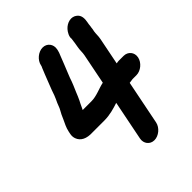

<svg xmlns="http://www.w3.org/2000/svg" viewBox="-253 -887 1249 1249"><g transform="rotate(-45 372.0 -262.5)"><path d="M617.4 -172.5H653.4C693.5 -172.5 734.8 -206.9 742.8 -247C750.9 -287.3 722.8 -320.5 683 -320.5H638C630.4 -320.5 624.6 -318.8 616.9 -317.7L654.1 -504C659.1 -529.1 656.8 -551.6 660.4 -570.5C662.6 -578.8 664.4 -588.7 664.9 -597.9L666.3 -605C667.8 -612.8 668.7 -620.6 669.1 -629L670.7 -637C677.7 -672.3 676.3 -700.5 653.8 -719.2C621.3 -746.3 575.9 -732.5 548.4 -702C534.9 -687.1 518.8 -659 522.9 -638.1L522.7 -637C520 -623.4 519.8 -612.8 518.3 -605C515.5 -591 514.4 -580.7 513.1 -574C507.6 -546.6 510.6 -526.4 506.1 -504L464 -292.8C419.2 -283.4 374.1 -259.5 326.8 -259.5H245.8L250.8 -269.4C256.9 -281.6 258.5 -286.2 266.4 -302.4L274.2 -317.2C283.8 -335.9 290.4 -354.6 297.1 -370.2C310 -400.3 324.1 -431.1 335.6 -467L347.3 -496.4C363.3 -534.2 378.4 -574.7 393.4 -612.2C399.2 -624.9 403.8 -637.8 406.1 -649L407.7 -657C415.6 -696.8 389.4 -731.5 349 -731.5C308.9 -731.5 267.7 -697.1 259.7 -657L258.5 -651.1C253.8 -641.9 250.1 -631.8 245.9 -621.6L236 -597.3C219.5 -552.3 198.2 -504.6 183 -457.7C177.3 -441.5 168.7 -425.1 161.5 -408.9C154.3 -392.4 149.8 -376.3 143.4 -365.6C131 -345 123.4 -327.4 113.7 -304.9C103.2 -281.5 88.7 -256.5 82.2 -224L78.6 -206C75.8 -191.8 76.8 -177.9 81.5 -164.9C95.1 -127.1 132.5 -108.9 187.6 -111.5H297.3C347.1 -111.5 392.6 -125 433.1 -138.4L378.5 135C370.6 174.8 396.9 209.5 437.2 209.5C477.3 209.5 518.5 175.1 526.5 135L587.1 -168.2C595.6 -169.4 606.4 -170.9 617.4 -172.5Z"/></g></svg>

Font: Smoothie
Style: SeBdIt
Weight: 600
Foundry: Cannot Into Space Fonts
Version: Version 0.8